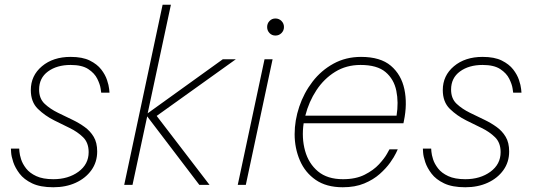

<svg xmlns="http://www.w3.org/2000/svg" viewBox="-20 -780 2248 810"><path d="M205 10Q150 10 115.5 -6.5Q81 -23 62.5 -47.5Q44 -72 36 -96Q28 -120 27 -136.5Q26 -153 26 -153H61Q61 -153 62 -140Q63 -127 69 -108Q75 -89 90 -69.5Q105 -50 133 -37Q161 -24 205 -24Q268 -24 311 -55.5Q354 -87 354 -138Q354 -178 330.5 -201Q307 -224 274 -240L209 -272Q169 -292 139.5 -321Q110 -350 110 -400Q110 -461 157 -500.5Q204 -540 278 -540Q328 -540 359 -524.5Q390 -509 407 -487Q424 -465 431.5 -442.5Q439 -420 440.5 -404.5Q442 -389 442 -389H407Q407 -389 404.5 -406.5Q402 -424 390.5 -447.5Q379 -471 352.5 -488.5Q326 -506 278 -506Q220 -506 182.5 -478.5Q145 -451 145 -402Q145 -364 168.5 -342Q192 -320 225 -304L287 -274Q314 -261 337.5 -244Q361 -227 375.5 -202.5Q390 -178 390 -141Q390 -96 365.5 -62Q341 -28 299.5 -9Q258 10 205 10Z M504 0 666 -760H701L603 -302L920 -530H975L641 -291L864 0H821L601 -289L539 0Z M1142 -630Q1127 -630 1117 -640.5Q1107 -651 1107 -666Q1107 -681 1117 -691.5Q1127 -702 1142 -702Q1157 -702 1167.5 -691.5Q1178 -681 1178 -666Q1178 -651 1167.5 -640.5Q1157 -630 1142 -630ZM983 0 1096 -530H1130L1017 0Z M1426 10Q1357 10 1312 -21Q1267 -52 1245 -103.5Q1223 -155 1223 -214Q1223 -272 1242.5 -330Q1262 -388 1298.5 -435.5Q1335 -483 1387 -511.5Q1439 -540 1503 -540Q1585 -540 1629 -502.5Q1673 -465 1686 -403.5Q1699 -342 1684 -270L1682 -260H1261Q1252 -198 1267 -144Q1282 -90 1321.5 -57Q1361 -24 1427 -24Q1481 -24 1518.5 -43Q1556 -62 1579 -87Q1602 -112 1612.5 -131Q1623 -150 1623 -150H1658Q1658 -150 1650.5 -134Q1643 -118 1626 -94Q1609 -70 1582 -46Q1555 -22 1516.5 -6Q1478 10 1426 10ZM1268 -292H1653Q1662 -348 1652 -397Q1642 -446 1606.5 -476Q1571 -506 1501 -506Q1441 -506 1394 -477Q1347 -448 1315 -399.5Q1283 -351 1268 -292Z M1943 10Q1888 10 1853.5 -6.5Q1819 -23 1800.5 -47.5Q1782 -72 1774 -96Q1766 -120 1765 -136.5Q1764 -153 1764 -153H1799Q1799 -153 1800 -140Q1801 -127 1807 -108Q1813 -89 1828 -69.5Q1843 -50 1871 -37Q1899 -24 1943 -24Q2006 -24 2049 -55.5Q2092 -87 2092 -138Q2092 -178 2068.5 -201Q2045 -224 2012 -240L1947 -272Q1907 -292 1877.5 -321Q1848 -350 1848 -400Q1848 -461 1895 -500.5Q1942 -540 2016 -540Q2066 -540 2097 -524.5Q2128 -509 2145 -487Q2162 -465 2169.5 -442.5Q2177 -420 2178.5 -404.5Q2180 -389 2180 -389H2145Q2145 -389 2142.5 -406.5Q2140 -424 2128.5 -447.5Q2117 -471 2090.5 -488.5Q2064 -506 2016 -506Q1958 -506 1920.5 -478.5Q1883 -451 1883 -402Q1883 -364 1906.5 -342Q1930 -320 1963 -304L2025 -274Q2052 -261 2075.5 -244Q2099 -227 2113.5 -202.5Q2128 -178 2128 -141Q2128 -96 2103.5 -62Q2079 -28 2037.5 -9Q1996 10 1943 10Z"/></svg>

Font: Be Vietnam Pro Thin
Style: Italic
Weight: 100
Italic angle: -12°
Designer: Lam Bao, Tony Le, Vietanh Nguyen
Foundry: Yellow Type Foundry
Version: Version 1.002; ttfautohint (v1.8.3)